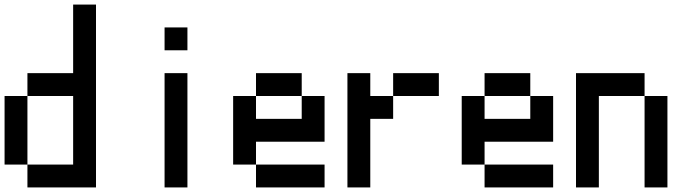

<svg xmlns="http://www.w3.org/2000/svg" viewBox="-20 -920 3040 840"><path d="M0 -200V-500H100V-200ZM400 -100H100V-200H300V-500H100V-600H300V-900H400Z M700 -100V-600H800V-100ZM700 -700V-800H800V-700Z M1000 -200V-500H1100V-400H1300V-500H1400V-300H1100V-200ZM1100 -200H1400V-100H1100ZM1100 -500V-600H1300V-500Z M1500 -100V-600H1600V-500H1700V-400H1600V-100ZM1900 -500H1700V-600H1900Z M2000 -200V-500H2100V-400H2300V-500H2400V-300H2100V-200ZM2100 -200H2400V-100H2100ZM2100 -500V-600H2300V-500Z M2500 -100V-600H2800V-500H2600V-100ZM2900 -100H2800V-500H2900Z"/></svg>

Font: GalmuriMono9 Regular
Style: Regular
Weight: 400
Designer: Lee Minseo (quiple)
Version: Version 2.399;hotconv 1.1.1;makeotfexe 2.6.0 DEVELOPMENT